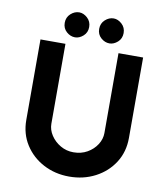

<svg xmlns="http://www.w3.org/2000/svg" viewBox="-99 -1009 953 1098"><g transform="rotate(10 378.0 -459.5)"><path d="M225 -272Q225 -237 246 -205Q267 -173 301.5 -153Q336 -133 377 -133Q422 -133 457 -153Q492 -173 512.5 -205Q533 -237 533 -272V-736H676V-269Q676 -188 636 -125.5Q596 -63 528 -27.5Q460 8 377 8Q295 8 227.5 -27.5Q160 -63 120 -125.5Q80 -188 80 -269V-736H225ZM200 -854Q200 -886 222.5 -906.5Q245 -927 272 -927Q297 -927 319.5 -906.5Q342 -886 342 -854Q342 -822 319.5 -802Q297 -782 272 -782Q245 -782 222.5 -802Q200 -822 200 -854ZM400 -854Q400 -886 422.5 -906.5Q445 -927 472 -927Q497 -927 519.5 -906.5Q542 -886 542 -854Q542 -822 519.5 -802Q497 -782 472 -782Q445 -782 422.5 -802Q400 -822 400 -854Z"/></g></svg>

Font: Reem Kufi Fun
Style: Bold
Weight: 700
Designer: Khaled Hosny
Version: Version 1.005